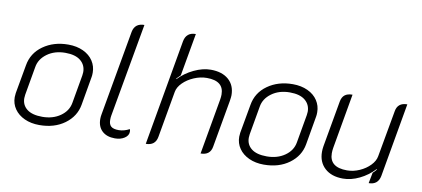

<svg xmlns="http://www.w3.org/2000/svg" viewBox="-67 -940 2593 1180"><g transform="rotate(10 1229.5 -350.0)"><path d="M43 -134Q43 -143 45 -159L77 -338Q90 -416 155.5 -462.5Q221 -509 312 -509Q365 -509 405.5 -490Q446 -471 467.5 -438Q489 -405 489 -365Q489 -347 487 -338L456 -159Q443 -85 379 -38Q315 9 221 9Q169 9 128.5 -9.5Q88 -28 65.5 -60.5Q43 -93 43 -134ZM398 -160 429 -337Q431 -351 431 -358Q431 -402 398.5 -429Q366 -456 303 -456Q236 -456 189.5 -422Q143 -388 135 -337L104 -160Q102 -144 102 -138Q102 -95 134.5 -69.5Q167 -44 230 -44Q296 -44 342.5 -76.5Q389 -109 398 -160Z M584 -93Q584 -108 587 -123L681 -654Q692 -709 751 -709L647 -124Q645 -114 645 -98Q645 -70 659.5 -57.5Q674 -45 707 -45Q740 -45 774 -63Q777 -57 777 -47Q777 -23 752.5 -7Q728 9 693 9Q642 9 613 -18Q584 -45 584 -93Z M1002 -652Q1013 -709 1072 -709L1025 -443Q1001 -419 1001 -419L1002 -415Q1042 -457 1096.5 -483Q1151 -509 1201 -509Q1272 -509 1312.5 -473.5Q1353 -438 1353 -376Q1353 -366 1349 -340L1297 -46Q1288 9 1228 9L1289 -338Q1292 -356 1292 -370Q1292 -455 1186 -455Q1146 -455 1106 -438Q1066 -421 1038.5 -393.5Q1011 -366 1006 -336L955 -46Q945 9 886 9Z M1444 -134Q1444 -143 1446 -159L1478 -338Q1491 -416 1556.5 -462.5Q1622 -509 1713 -509Q1766 -509 1806.5 -490Q1847 -471 1868.5 -438Q1890 -405 1890 -365Q1890 -347 1888 -338L1857 -159Q1844 -85 1780 -38Q1716 9 1622 9Q1570 9 1529.5 -9.5Q1489 -28 1466.5 -60.5Q1444 -93 1444 -134ZM1799 -160 1830 -337Q1832 -351 1832 -358Q1832 -402 1799.5 -429Q1767 -456 1704 -456Q1637 -456 1590.5 -422Q1544 -388 1536 -337L1505 -160Q1503 -144 1503 -138Q1503 -95 1535.5 -69.5Q1568 -44 1631 -44Q1697 -44 1743.5 -76.5Q1790 -109 1799 -160Z M2346 -48Q2335 9 2277 9L2290 -58Q2302 -68 2312 -81L2311 -85Q2270 -41 2218 -16Q2166 9 2116 9Q2044 9 2002.5 -29Q1961 -67 1961 -131Q1961 -148 1964 -166L2015 -454Q2020 -482 2037 -495.5Q2054 -509 2085 -509L2025 -167Q2022 -149 2022 -133Q2022 -45 2132 -45Q2171 -45 2209.5 -62Q2248 -79 2274.5 -106.5Q2301 -134 2306 -164L2358 -454Q2367 -509 2427 -509Z"/></g></svg>

Font: K2D ExtraLight
Style: Italic
Weight: 275
Italic angle: -10°
Designer: Katatrad Aksorn Co.,Ltd.
Foundry: Cadson Demak Co.,Ltd.
Version: Version 1.000; ttfautohint (v1.6)